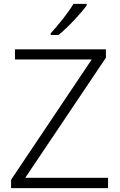

<svg xmlns="http://www.w3.org/2000/svg" viewBox="-20 -968 615 988"><path d="M426 -940V-948H358C332 -904 278 -836 241 -797V-788H281C331 -828 396 -899 426 -940ZM536 0V-53H110L525 -671V-714H57V-662H452L37 -43V0Z"/></svg>

Font: Noto Sans Gujarati Light
Style: Regular
Weight: 300
Designer: Jelle Bosma - Monotype Design Team, Universal Thirst
Foundry: Monotype Imaging Inc.
Version: Version 2.106